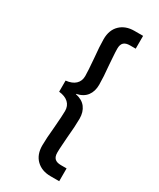

<svg xmlns="http://www.w3.org/2000/svg" viewBox="-274 -1017 1064 1286"><g transform="rotate(30 258.0 -374.0)"><path d="M126 -417Q174 -422 199.5 -446Q225 -470 225 -509Q225 -545 217 -641Q208 -731 208 -785Q208 -856 249.5 -896Q291 -936 359 -936H426V-837H382Q350 -837 334.5 -822.5Q319 -808 319 -776Q319 -752 322 -712Q325 -672 326 -655Q335 -563 335 -505Q335 -454 309.5 -420Q284 -386 231 -375V-373Q284 -362 309.5 -328Q335 -294 335 -243Q335 -185 326 -93Q325 -76 322 -36Q319 4 319 28Q319 60 334.5 74.5Q350 89 382 89H426V188H359Q291 188 249.5 148Q208 108 208 37Q208 -17 217 -107Q225 -203 225 -239Q225 -278 199.5 -302Q174 -326 126 -331Z"/></g></svg>

Font: MSTAGE Medium
Style: Regular
Weight: 500
Designer: Ninad Kale (Devanagari), Jonny Pinhorn (Latin)
Foundry: Indian Type Foundry
Version: 4.004